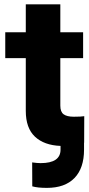

<svg xmlns="http://www.w3.org/2000/svg" viewBox="-20 -681 419 909"><path d="M265.6 -528.3H373.5V-405.8H265.6V-180.7Q265.6 -151.4 281.2 -139.9Q296.9 -128.4 329.6 -128.4Q364.7 -128.4 378.9 -130.9L378.4 -5.4H377.9V27.3Q377.9 115.2 332.5 161.9Q287.1 208.5 202.1 208.5Q158.2 208.5 132.8 201.2L132.3 87.9Q156.2 91.3 172.4 91.3Q266.6 91.3 266.6 27.3V9.8Q189 6.8 145.5 -33.9Q102.1 -74.7 102.1 -155.8V-405.8H4.9V-528.3H102.1V-660.6H265.6Z"/></svg>

Font: Bert Sans Black
Style: Regular
Weight: 900
Designer: Christian Robertson, Adam Twardoch, & Cristiano Sobral
Foundry: Google
Version: Version 12.135;January 10, 2020;FontCreator 12.0.0.2547 64-b